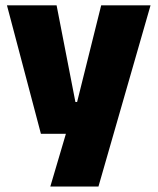

<svg xmlns="http://www.w3.org/2000/svg" viewBox="-20 -512 578 704"><path d="M347.5 -138 252.5 -97 351 -492.5H532L341 172H164.5L241 -87L325 -21.5H130L5.5 -492.5H187.5L256.5 -138Z"/></svg>

Font: Anek Telugu Medium ExtraBold
Style: Regular
Weight: 800
Version: Version 1.003